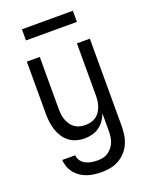

<svg xmlns="http://www.w3.org/2000/svg" viewBox="-168 -791 862 1102"><g transform="rotate(-20 262.5 -240.5)"><path d="M260 223Q238 223 215.5 220.5Q193 218 172 211Q151 204 132 191.5Q113 179 99 162Q85 145 77 123.5Q69 102 68 80H147Q148 99 159.5 114.5Q171 130 187.5 138Q204 146 222.5 149Q241 152 260 152Q277 152 294 148Q311 144 325 134Q339 124 349.5 110Q360 96 366 80Q372 64 374 47Q376 30 376 13V-92Q368 -70 354 -50.5Q340 -31 321 -17.5Q302 -4 278.5 2Q255 8 232 8Q207 8 182.5 1Q158 -6 138 -21.5Q118 -37 104.5 -58.5Q91 -80 83.5 -103.5Q76 -127 73 -152Q70 -177 70 -202V-520H149V-202Q149 -185 151 -168.5Q153 -152 159 -135.5Q165 -119 174.5 -105Q184 -91 198 -81Q212 -71 228.5 -67Q245 -63 262 -63Q280 -63 296.5 -67Q313 -71 327 -81Q341 -91 350.5 -105Q360 -119 366 -135.5Q372 -152 374 -168.5Q376 -185 376 -202V-520H455V13Q455 40 451 67Q447 94 436 119Q425 144 406.5 164.5Q388 185 364.5 198.5Q341 212 314 217.5Q287 223 260 223ZM107 -636V-704H418V-636Z"/></g></svg>

Font: Iosevka Pride
Style: Regular
Weight: 400
Monospace: yes
Designer: Belleve Invis
Foundry: Belleve Invis
Version: Version 30.3.1; ttfautohint (v1.8.4)